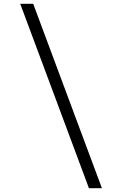

<svg xmlns="http://www.w3.org/2000/svg" viewBox="-20 -843 640 1006"><path d="M446 143 86 -823H154L514 143Z"/></svg>

Font: Iosevka Light Extended
Style: Regular
Weight: 300
Width: 7
Monospace: yes
Designer: Belleve Invis
Foundry: Belleve Invis
Version: Version 32.5.0; ttfautohint (v1.8.4)